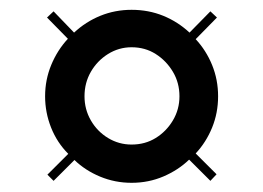

<svg xmlns="http://www.w3.org/2000/svg" viewBox="-20 -410 550 401"><path d="M91.9 -32.3 79 -45.2 122.6 -88.7Q99.2 -112.1 86.7 -143.5Q74.2 -175 74.2 -208.9Q74.2 -243.5 87.1 -274.6Q100 -305.6 121.8 -329L78.2 -373.4L91.9 -386.3L134.7 -341.9Q158.9 -364.5 189.5 -377Q220.2 -389.5 254.8 -389.5Q290.3 -389.5 321 -377Q351.6 -364.5 375.8 -341.9L419.4 -386.3L433.1 -373.4L388.7 -328.2Q410.5 -304.8 423 -274.2Q435.5 -243.5 435.5 -208.9Q435.5 -174.2 423 -143.5Q410.5 -112.9 388.7 -89.5L432.3 -46L419.4 -32.3L375 -76.6Q352.4 -54.8 321.4 -41.5Q290.3 -28.2 254.8 -28.2Q220.2 -28.2 189.1 -41.1Q158.1 -54 135.5 -75.8ZM254.8 -108.1Q283.1 -108.1 305.2 -121.8Q327.4 -135.5 341.1 -158.5Q354.8 -181.5 354.8 -208.9Q354.8 -237.1 341.1 -260.1Q327.4 -283.1 305.2 -297.2Q283.1 -311.3 254.8 -311.3Q228.2 -311.3 205.6 -297.2Q183.1 -283.1 169.8 -260.1Q156.5 -237.1 156.5 -208.9Q156.5 -181.5 169.8 -158.5Q183.1 -135.5 205.6 -121.8Q228.2 -108.1 254.8 -108.1Z"/></svg>

Font: Playfair 144pt SemiCondensed ExtraBold
Style: Regular
Weight: 800
Width: 4
Designer: Claus Eggers Sørensen
Foundry: Claus Eggers Sørensen
Version: Version 2.203